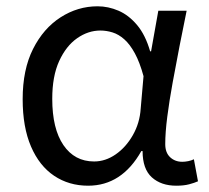

<svg xmlns="http://www.w3.org/2000/svg" viewBox="-20 -577 665 610"><path d="M260 13Q199 13 152 -18.5Q105 -50 78.5 -111.5Q52 -173 52 -262Q52 -356 85 -421.5Q118 -487 172.5 -522Q227 -557 290 -557Q324 -557 356.5 -543Q389 -529 415.5 -497.5Q442 -466 457 -414H460L483 -543H573Q562 -490 550.5 -431Q539 -372 528.5 -314.5Q518 -257 511.5 -206.5Q505 -156 505 -119Q505 -92 520.5 -77.5Q536 -63 559 -63Q568 -63 578 -65Q588 -67 596 -71L609 -1Q598 4 581 8.5Q564 13 540 13Q492 13 462.5 -13.5Q433 -40 433 -97H429Q367 13 260 13ZM279 -64Q315 -64 347.5 -86.5Q380 -109 402 -147.5Q424 -186 427 -232L436 -335Q424 -379 408.5 -407.5Q393 -436 375 -452Q357 -468 337.5 -474Q318 -480 299 -480Q260 -480 225 -455.5Q190 -431 168 -383Q146 -335 146 -263Q146 -168 181.5 -116Q217 -64 279 -64Z"/></svg>

Font: odia115
Style: Regular
Weight: 400
Designer: Amélie Bonet and Sol Matas
Foundry: Google LLC
Version: Version 2.003